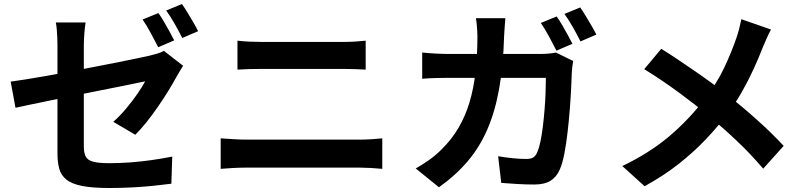

<svg xmlns="http://www.w3.org/2000/svg" viewBox="-20 -883 4040 962"><path d="M773.6 -817.7Q786.6 -799.9 801.2 -774.7Q815.8 -749.6 829.7 -724.6Q843.5 -699.6 852.9 -680.7L772.7 -646.4Q757.1 -677.2 735.7 -716.8Q714.4 -756.4 694.4 -785.2ZM891.8 -862.8Q905 -844 920.2 -818.8Q935.4 -793.5 949.8 -769Q964.1 -744.5 972.5 -726.8L893.1 -692.5Q877.6 -724.2 855.4 -763.3Q833.2 -802.3 812.7 -830.3ZM267.9 -114.2Q267.9 -134.6 267.9 -174.1Q267.9 -213.6 267.9 -264.1Q267.9 -314.5 267.9 -370Q267.9 -425.5 267.9 -479.3Q267.9 -533.1 267.9 -579.3Q267.9 -625.4 267.9 -655.4Q267.9 -672.3 267.1 -693.3Q266.3 -714.4 264.5 -735Q262.7 -755.6 259.7 -770.4H408.9Q405.2 -747.9 402.6 -714.5Q400 -681.2 400 -655.4Q400 -625.6 400 -584.4Q400 -543.3 400 -495.6Q400 -447.9 400 -398.6Q400 -349.4 400 -302.9Q400 -256.3 400 -216.9Q400 -177.6 400 -149.3Q400 -118.6 409 -99.8Q417.9 -81 445.2 -73.2Q472.5 -65.4 527.2 -65.4Q580.2 -65.4 633.9 -69.4Q687.5 -73.5 740.6 -81Q793.7 -88.6 843 -98.4L838.6 37.5Q797.6 42.9 745.8 48.2Q693.9 53.5 638.1 56.2Q582.3 59 528.4 59Q443.2 59 391.3 48.7Q339.5 38.3 312.8 17Q286.2 -4.4 277 -37Q267.9 -69.6 267.9 -114.2ZM897.4 -553.4Q891 -543 881.5 -527.7Q871.9 -512.4 864.8 -499.3Q848.3 -468.3 824.1 -428.9Q799.9 -389.5 771.7 -348.7Q743.6 -307.9 714.1 -271Q684.6 -234.2 657.9 -207.8L547.7 -272.6Q581.2 -302.2 612.4 -339.6Q643.6 -376.9 668.6 -413Q693.6 -449.2 707.3 -475.4Q694 -473 659.3 -465.6Q624.5 -458.3 574.6 -448.3Q524.7 -438.4 465.9 -426.7Q407.1 -415.1 346.9 -402.8Q286.7 -390.5 230.9 -379.4Q175.1 -368.2 129.9 -358.5Q84.8 -348.8 57.6 -343L33.5 -474.1Q62.6 -477.9 109.5 -485.3Q156.5 -492.6 214.5 -503Q272.6 -513.5 335.8 -525.5Q399.1 -537.6 460.7 -549.5Q522.4 -561.4 576.5 -572.3Q630.6 -583.1 670.9 -591.5Q711.1 -599.9 730.4 -604.4Q751.5 -609.6 769.7 -615Q787.9 -620.5 801.3 -628.1Z M1169.8 -679.2Q1196.9 -675.8 1229.3 -674.4Q1261.7 -673 1287.1 -673Q1308.2 -673 1343.2 -673Q1378.1 -673 1419.8 -673Q1461.5 -673 1505.4 -673Q1549.3 -673 1588.7 -673Q1628.2 -673 1657.9 -673Q1687.6 -673 1701.2 -673Q1731.4 -673 1761.1 -674.8Q1790.8 -676.6 1812.2 -679.2V-534.2Q1790.8 -535.4 1759.1 -536.6Q1727.3 -537.7 1701.2 -537.7Q1687.9 -537.7 1656.6 -537.7Q1625.3 -537.7 1583.1 -537.7Q1540.9 -537.7 1495.4 -537.7Q1449.8 -537.7 1407.7 -537.7Q1365.6 -537.7 1333.8 -537.7Q1302 -537.7 1287.8 -537.7Q1259.4 -537.7 1227.3 -536.8Q1195.3 -536 1169.8 -534.2ZM1085.7 -189.9Q1115.5 -188.1 1148.5 -185.8Q1181.4 -183.5 1211.1 -183.5Q1224.4 -183.5 1259 -183.5Q1293.5 -183.5 1341.5 -183.5Q1389.4 -183.5 1444.1 -183.5Q1498.9 -183.5 1553.3 -183.5Q1607.6 -183.5 1655.5 -183.5Q1703.3 -183.5 1737.5 -183.5Q1771.8 -183.5 1785.2 -183.5Q1810.6 -183.5 1840.1 -185.3Q1869.6 -187.1 1895.4 -189.9V-37Q1868.8 -39.8 1837.9 -41.4Q1807.1 -43.1 1785.2 -43.1Q1771.8 -43.1 1737.5 -43.1Q1703.3 -43.1 1655.5 -43.1Q1607.6 -43.1 1553.3 -43.1Q1498.9 -43.1 1444.1 -43.1Q1389.4 -43.1 1341.5 -43.1Q1293.5 -43.1 1259 -43.1Q1224.4 -43.1 1211.1 -43.1Q1181.4 -43.1 1147.7 -41.3Q1114 -39.5 1085.7 -37Z M2769 -800.5Q2782 -782.8 2796.6 -757.6Q2811.2 -732.4 2825 -707.4Q2838.9 -682.4 2848.3 -663.5L2768 -629.3Q2752.5 -660 2731.1 -699.7Q2709.7 -739.3 2689.7 -768ZM2887.1 -845.7Q2900.4 -826.9 2915.6 -801.6Q2930.8 -776.3 2945.1 -751.8Q2959.5 -727.3 2967.9 -709.7L2888.4 -675.4Q2873 -707.1 2850.8 -746.1Q2828.5 -785.2 2808.1 -813.2ZM2512.1 -791.8Q2510.4 -774.2 2508.6 -747.3Q2506.8 -720.4 2505.8 -702.4Q2501.6 -553.2 2480.9 -438Q2460.2 -322.8 2421.3 -233.5Q2382.4 -144.2 2322.3 -73.9Q2262.3 -3.5 2179.3 55.3L2063 -38.9Q2094 -56.2 2129.3 -81Q2164.6 -105.7 2194.5 -136.5Q2243.4 -184.9 2277.2 -242.4Q2311 -299.9 2331.7 -368Q2352.5 -436.2 2362.1 -518.5Q2371.8 -600.8 2372.1 -699.8Q2372.1 -711 2371.2 -728.2Q2370.3 -745.4 2368.5 -762.7Q2366.7 -780 2364.7 -791.8ZM2851.8 -577.5Q2849.8 -565.3 2847.6 -549.3Q2845.4 -533.4 2845.2 -524.7Q2844.2 -492.7 2841.8 -442.8Q2839.4 -393 2834.9 -335.4Q2830.4 -277.8 2823.8 -220.6Q2817.2 -163.3 2808 -114.8Q2798.8 -66.3 2785.5 -35.4Q2770 2.3 2739.5 21.9Q2708.9 41.5 2657.4 41.5Q2614.5 41.5 2571.2 38.9Q2527.8 36.2 2491.5 33.4L2475.8 -100.2Q2512.8 -93.9 2549.9 -90.2Q2587.1 -86.5 2616.4 -86.5Q2640.9 -86.5 2653 -94.9Q2665.1 -103.2 2672.5 -122Q2681.1 -141.2 2687.9 -174.3Q2694.8 -207.3 2699.9 -248.6Q2704.9 -289.8 2708.5 -333.8Q2712.1 -377.9 2713.6 -419.1Q2715.1 -460.2 2715.1 -493H2227.1Q2201.7 -493 2164.6 -492.1Q2127.5 -491.2 2095.4 -488.4V-619.8Q2127.3 -616.5 2163 -614.6Q2198.7 -612.7 2226.9 -612.7H2689.5Q2709 -612.7 2728.3 -614.5Q2747.6 -616.2 2765.5 -619.6Z M3843.1 -735Q3833.4 -718 3821.1 -690.3Q3808.7 -662.6 3801.4 -644.7Q3782.6 -595.5 3755.8 -536.9Q3729 -478.4 3695.2 -419.1Q3661.5 -359.9 3619.7 -305.8Q3573.8 -245.4 3515.5 -183.9Q3457.2 -122.5 3382.2 -63Q3307.3 -3.6 3209.8 50L3098 -51Q3234.8 -116.7 3333.7 -200.5Q3432.5 -284.4 3511.2 -387.5Q3571.5 -465.4 3608.1 -542.6Q3644.6 -619.8 3670.4 -694.9Q3677.5 -714.5 3684.1 -741.1Q3690.6 -767.6 3694.4 -786.8ZM3293.2 -638.4Q3331 -615.2 3373.6 -586.6Q3416.2 -558.1 3459.6 -528.2Q3503 -498.4 3542.7 -469.4Q3582.4 -440.4 3613.7 -415.5Q3694 -353.2 3770.1 -285.1Q3846.2 -217.1 3906.5 -152.1L3804 -37.9Q3738.5 -114.4 3670.1 -178.9Q3601.7 -243.4 3522.9 -309Q3495.9 -332 3461.1 -359.2Q3426.4 -386.4 3385.7 -416.3Q3345 -446.2 3300.2 -476.8Q3255.4 -507.4 3207.9 -536.4Z"/></svg>

Font: Noto Sans JP
Style: Regular
Weight: 100
Designer: Ryoko NISHIZUKA 西塚涼子 (kana, bopomofo & ideographs); Paul D. Hunt (Latin, Greek & Cyrillic); Sandoll Communications 산돌커뮤니
Foundry: Adobe
Version: Version 2.004;hotconv 1.0.118;makeotfexe 2.5.65603